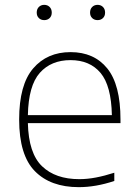

<svg xmlns="http://www.w3.org/2000/svg" viewBox="-20 -763 566 792"><path d="M305 9Q188.5 9 123.8 -57Q59 -123 59 -270Q59 -413.5 116.8 -480.8Q174.5 -548 271 -548Q368 -548 422.5 -480.8Q477 -413.5 477 -270V-255H95Q98 -130.5 153.5 -77.2Q209 -24 307 -24Q340.5 -24 375.8 -30.8Q411 -37.5 451.5 -50.5V-16.5Q375 9 305 9ZM271 -515Q191 -515 144.2 -462.5Q97.5 -410 95 -288H441.5Q439 -409.5 394.8 -462.2Q350.5 -515 271 -515ZM382.5 -680Q369 -680 360.2 -688.5Q351.5 -697 351.5 -711Q351.5 -725.5 360.2 -734.2Q369 -743 382.5 -743Q396 -743 404.8 -734.2Q413.5 -725.5 413.5 -711Q413.5 -697 404.8 -688.5Q396 -680 382.5 -680ZM162.5 -680Q149 -680 140.2 -688.5Q131.5 -697 131.5 -711Q131.5 -725.5 140.2 -734.2Q149 -743 162.5 -743Q176 -743 184.8 -734.2Q193.5 -725.5 193.5 -711Q193.5 -697 184.8 -688.5Q176 -680 162.5 -680Z"/></svg>

Font: Encode Sans Semi Expanded Thin
Style: Regular
Weight: 100
Width: 6
Designer: Multiple Designers
Foundry: Impallari Type
Version: Version 3.000; ttfautohint (v1.8.3) -l 8 -r 50 -G 200 -x 14 